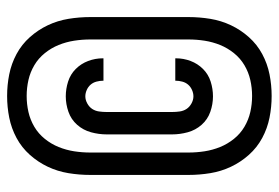

<svg xmlns="http://www.w3.org/2000/svg" viewBox="-142 -610 784 540"><g transform="rotate(-90 250.0 -340.0)"><path d="M249 -133Q227 -133 205.5 -140.5Q184 -148 169 -165Q154 -182 148 -204Q142 -226 142 -248V-432Q142 -454 148 -476Q154 -498 169 -515Q184 -532 205.5 -539.5Q227 -547 249 -547Q270 -547 290.5 -540.5Q311 -534 326 -519Q341 -504 348.5 -484Q356 -464 356 -443V-441H293V-442Q293 -451 290.5 -460.5Q288 -470 282 -477Q276 -484 267 -488Q258 -492 249 -492Q239 -492 229 -486.5Q219 -481 213.5 -472.5Q208 -464 206.5 -453.5Q205 -443 205 -432V-248Q205 -237 206.5 -226.5Q208 -216 213.5 -207.5Q219 -199 229 -193.5Q239 -188 249 -188Q258 -188 267 -192Q276 -196 282 -203Q288 -210 290.5 -219.5Q293 -229 293 -238V-239H356V-237Q356 -216 348.5 -196Q341 -176 326 -161Q311 -146 290.5 -139.5Q270 -133 249 -133ZM250 32Q219 32 189 26Q159 20 132 5.5Q105 -9 84.5 -32Q64 -55 51 -82.5Q38 -110 33 -140.5Q28 -171 28 -202V-478Q28 -509 33 -539.5Q38 -570 51 -597.5Q64 -625 84.5 -648Q105 -671 132 -685.5Q159 -700 189 -706Q219 -712 250 -712Q281 -712 311 -706Q341 -700 368 -685.5Q395 -671 415.5 -648Q436 -625 449 -597.5Q462 -570 467 -539.5Q472 -509 472 -478V-202Q472 -171 467 -140.5Q462 -110 449 -82.5Q436 -55 415.5 -32Q395 -9 368 5.5Q341 20 311 26Q281 32 250 32ZM250 -23Q273 -23 295 -28Q317 -33 336.5 -44.5Q356 -56 370.5 -74Q385 -92 393.5 -113Q402 -134 405.5 -156.5Q409 -179 409 -202V-478Q409 -501 405.5 -523.5Q402 -546 393.5 -567Q385 -588 370.5 -606Q356 -624 336.5 -635.5Q317 -647 295 -652Q273 -657 250 -657Q227 -657 205 -652Q183 -647 163.5 -635.5Q144 -624 129.5 -606Q115 -588 106.5 -567Q98 -546 94.5 -523.5Q91 -501 91 -478V-202Q91 -179 94.5 -156.5Q98 -134 106.5 -113Q115 -92 129.5 -74Q144 -56 163.5 -44.5Q183 -33 205 -28Q227 -23 250 -23Z"/></g></svg>

Font: Iosevka Curly Semibold
Style: Regular
Weight: 600
Monospace: yes
Designer: Belleve Invis
Foundry: Belleve Invis
Version: Version 22.1.2; ttfautohint (v1.8.4)